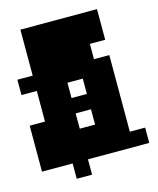

<svg xmlns="http://www.w3.org/2000/svg" viewBox="-115 -774 769 932"><g transform="rotate(-15 269.5 -308.0)"><path d="M231 -231V-154H308V-231ZM308 -308V-385H231V-308ZM0 0V-231H77V-385H0V-462H77V-693H462V-539H385V-462H462V-77H539V0H231V77H154V0Z"/></g></svg>

Font: Coral Pixels
Style: Regular
Weight: 400
Designer: Tanukizamurai
Foundry: TanukiFont
Version: Version 1.000; ttfautohint (v1.8.4.7-5d5b)